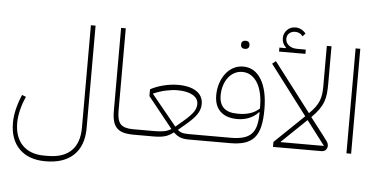

<svg xmlns="http://www.w3.org/2000/svg" viewBox="-64 -979 2650 1349"><g transform="rotate(5 1260.5 -305.0)"><path d="M299 240Q180 240 114 174Q48 108 48 -10Q48 -57 60.5 -108Q73 -159 95 -210L123 -199Q101 -150 89.5 -102Q78 -54 78 -12Q78 89 133 145Q188 201 286 201H312Q421 201 477.5 145.5Q534 90 534 -18V-740H567V-18Q567 107 497.5 173.5Q428 240 299 240Z M902 0Q858 0 828.5 -8Q799 -16 781 -34.5Q763 -53 755 -82.5Q747 -112 747 -156V-740H780V-156Q780 -90 805 -64Q830 -38 892 -38H946V-12L934 0Z M934 -26 946 -38H1040Q1086 -38 1112.5 -43.5Q1139 -49 1161 -63L987 -280V-328Q1030 -351 1081.5 -363.5Q1133 -376 1181 -376Q1265 -376 1311.5 -344.5Q1358 -313 1358 -256Q1358 -219 1335.5 -184.5Q1313 -150 1258 -104L1207 -61Q1222 -47 1239.5 -42.5Q1257 -38 1287 -38H1406V-12L1394 0H1287Q1252 0 1228.5 -9Q1205 -18 1181 -41Q1165 -29 1150.5 -21Q1136 -13 1119.5 -8.5Q1103 -4 1084 -2Q1065 0 1040 0H934ZM1187 -82 1240 -127Q1287 -167 1307 -195Q1327 -223 1327 -253Q1327 -293 1288 -315.5Q1249 -338 1180 -338Q1144 -338 1101 -329Q1058 -320 1011 -300V-297Z M1394 -26 1406 -38H1581Q1633 -38 1669 -48Q1705 -58 1727 -80.5Q1749 -103 1758.5 -139.5Q1768 -176 1768 -229V-234H1764Q1738 -205 1699.5 -189Q1661 -173 1617 -173Q1538 -173 1496 -213Q1454 -253 1454 -327Q1454 -372 1467 -411.5Q1480 -451 1502.5 -480.5Q1525 -510 1556.5 -527Q1588 -544 1626 -544Q1707 -544 1753.5 -468Q1800 -392 1800 -256Q1800 -185 1788.5 -136Q1777 -87 1751 -57Q1725 -27 1683.5 -13.5Q1642 0 1581 0H1394ZM1627 -211Q1669 -211 1705.5 -223.5Q1742 -236 1768 -261V-276Q1768 -327 1758 -369.5Q1748 -412 1729.5 -442Q1711 -472 1684 -489Q1657 -506 1623 -506Q1593 -506 1567.5 -492.5Q1542 -479 1524 -455.5Q1506 -432 1495.5 -399.5Q1485 -367 1485 -329Q1485 -211 1612 -211ZM1624 -669Q1612 -669 1604.5 -676Q1597 -683 1597 -697Q1597 -712 1604.5 -719Q1612 -726 1624 -726H1629Q1641 -726 1648.5 -719Q1656 -712 1656 -697Q1656 -683 1648.5 -676Q1641 -669 1629 -669Z M1883 -35 2090 -234 1826 -582 1851 -602 2114 -258Q2140 -283 2156.5 -305.5Q2173 -328 2182 -350.5Q2191 -373 2194.5 -397.5Q2198 -422 2198 -451V-740H2231V-474Q2231 -438 2228 -407.5Q2225 -377 2215 -349Q2205 -321 2185.5 -293Q2166 -265 2133 -232L2230 -106Q2247 -85 2256.5 -70.5Q2266 -56 2266 -40Q2266 -25 2255.5 -12.5Q2245 0 2222 0H1883ZM2109 -209 1934 -41V-38H2239ZM1867 -699H1913L1914 -702Q1885 -729 1885 -767Q1885 -802 1909 -826Q1933 -850 1968 -850Q1989 -850 2008.5 -840Q2028 -830 2041 -813L2022 -792Q2003 -819 1968 -819Q1943 -819 1926.5 -804Q1910 -789 1910 -766Q1910 -737 1933 -719Q1956 -701 1992 -701H2053V-671H1867Z M2401 -740H2434V0H2401Z"/></g></svg>

Font: IBM Plex Sans Arabic ExtLt
Style: Regular
Weight: 200
Designer: Mike Abbink, Paul van der Laan, Pieter van Rosmalen, Wael Morcos, Khajak Apelian
Foundry: Bold Monday
Version: Version 1.2